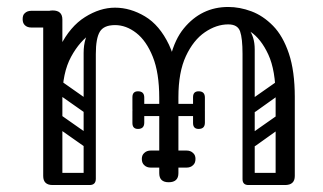

<svg xmlns="http://www.w3.org/2000/svg" viewBox="-20 -531 926 551"><path d="M124 -250Q124 -341 152.5 -398Q181 -455 224 -482Q267 -509 310 -509Q354 -509 396 -484Q438 -459 465 -402.5Q492 -346 492 -250H437Q437 -322 418.5 -368Q400 -414 371 -436.5Q342 -459 310 -459Q279 -459 244 -436.5Q209 -414 184 -368Q159 -322 159 -250ZM131 0Q104 0 104 -26V-475Q104 -501 131 -501Q159 -501 159 -475V-26Q159 0 131 0ZM464 -8Q437 -8 437 -34V-274Q437 -300 464 -300Q492 -300 492 -274V-34Q492 -8 464 -8ZM798 0Q771 0 771 -26V-256Q771 -282 798 -282Q826 -282 826 -256V-26Q826 0 798 0ZM457 -252Q457 -388 507.5 -449.5Q558 -511 635 -511Q668 -511 701.5 -498.5Q735 -486 763.5 -457Q792 -428 809 -377.5Q826 -327 826 -252H771Q771 -329 750 -374.5Q729 -420 698 -440.5Q667 -461 635 -461Q601 -461 568 -438.5Q535 -416 513.5 -370Q492 -324 492 -252ZM155 -476Q153 -463 146 -459Q142 -452 121 -452H70Q58 -452 51 -459Q45 -465 45 -476Q45 -488 51 -493Q58 -500 70 -500H121Q132 -500 138 -498.5Q144 -497 145 -495Q149 -491 152 -486Q155 -481 155 -476ZM689 -118Q679 -133 693 -142L770 -196Q785 -206 794 -192Q805 -177 791 -168L714 -113Q708 -109 701 -110Q694 -111 689 -118ZM689 -216Q679 -231 693 -240L770 -294Q785 -304 794 -290Q805 -275 791 -266L714 -211Q708 -207 701 -208Q694 -209 689 -216ZM693 0Q676 0 676 -17V-379Q676 -396 693 -396Q711 -396 711 -380V-18Q711 0 693 0ZM310 -459Q278 -459 266.5 -440Q255 -421 255 -376V-281H220V-379Q220 -424 242.5 -451Q265 -478 293 -478ZM635 -461 639 -479Q711 -463 711 -389V-281H676V-376Q676 -421 669 -441Q662 -461 635 -461ZM114 -17Q114 -35 132 -35H235Q253 -35 253 -17Q253 0 234 0H131Q114 0 114 -17ZM678 -17Q678 -35 696 -35H799Q817 -35 817 -17Q817 0 798 0H695Q678 0 678 -17ZM556 -215Q556 -198 539 -198H385Q368 -198 368 -215Q368 -233 384 -233H538Q556 -233 556 -215ZM534 -178V-212Q534 -221 538 -225Q542 -229 551 -229Q561 -229 565 -225Q568 -222 568 -213V-179Q568 -161 550 -161Q534 -161 534 -178ZM568 -251V-217Q568 -208 565 -205Q561 -201 551 -201Q542 -201 538 -205Q534 -209 534 -218V-252Q534 -269 550 -269Q568 -269 568 -251ZM360 -178V-212Q360 -221 364 -225Q368 -229 377 -229Q382 -229 385.5 -228Q389 -227 391 -225Q394 -222 394 -213V-179Q394 -161 376 -161Q360 -161 360 -178ZM394 -251V-217Q394 -208 391 -205Q389 -203 385.5 -202Q382 -201 377 -201Q368 -201 364 -205Q360 -209 360 -218V-252Q360 -269 376 -269Q394 -269 394 -251ZM130 -198Q140 -211 153 -202L247 -136Q261 -127 250 -111Q240 -98 227 -107L133 -173Q128 -177 126.5 -184Q125 -191 130 -198ZM130 -296Q140 -309 153 -300L247 -234Q261 -225 250 -209Q240 -196 227 -205L133 -271Q128 -275 126.5 -282Q125 -289 130 -296ZM237 0Q220 0 220 -17V-349Q220 -366 237 -366Q255 -366 255 -350V-18Q255 0 237 0ZM141 0Q124 0 124 -17V-349Q124 -366 141 -366Q159 -366 159 -350V-18Q159 0 141 0ZM387 -75Q387 -86 394 -92Q401 -99 413 -99H462Q474 -99 481 -93Q488 -86 488 -75Q488 -63 481 -56Q474 -50 462 -50H413Q401 -50 394 -57Q387 -63 387 -75ZM541 -75Q541 -63 534 -57Q527 -50 515 -50H466Q455 -50 447 -56Q440 -63 440 -75Q440 -86 447 -93Q455 -99 466 -99H515Q527 -99 534 -92Q541 -86 541 -75Z"/></svg>

Font: Agu Display Uzo
Style: Regular
Weight: 400
Version: Version 1.103